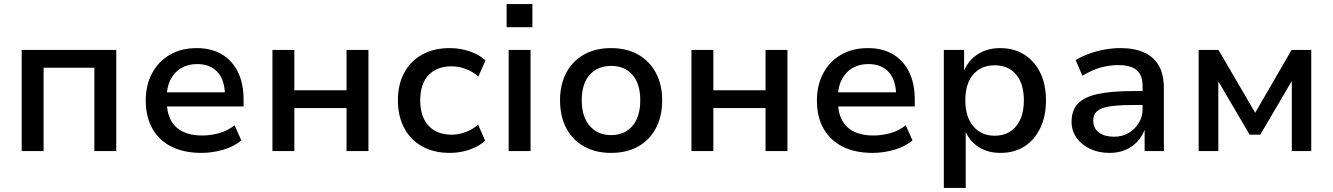

<svg xmlns="http://www.w3.org/2000/svg" viewBox="-20 -738 6512 938"><path d="M86 0V-494H548V0H441V-407H193V0Z M964 9Q879 9 818 -21.5Q757 -52 724.5 -109.5Q692 -167 692 -247Q692 -322 722.5 -379.5Q753 -437 809 -470Q865 -503 941 -503Q1013 -503 1064 -472.5Q1115 -442 1142.5 -386Q1170 -330 1170 -252V-218H775V-287H1096L1079 -270Q1079 -345 1043.5 -385Q1008 -425 943 -425Q898 -425 864.5 -405Q831 -385 812.5 -348Q794 -311 794 -259V-249Q794 -191 814 -152.5Q834 -114 873 -95Q912 -76 967 -76Q1007 -76 1049 -87Q1091 -98 1126 -126L1159 -52Q1122 -21 1069 -6Q1016 9 964 9Z M1311 0V-494H1418V-297H1673V-494H1780V0H1673V-210H1418V0Z M2177 9Q2100 9 2043 -22.5Q1986 -54 1955 -112Q1924 -170 1924 -248Q1924 -327 1955.5 -384Q1987 -441 2043.5 -472Q2100 -503 2177 -503Q2228 -503 2275 -487Q2322 -471 2352 -443L2317 -364Q2289 -389 2254.5 -401.5Q2220 -414 2187 -414Q2114 -414 2073.5 -371Q2033 -328 2033 -247Q2033 -168 2073.5 -124Q2114 -80 2187 -80Q2220 -80 2254 -92.5Q2288 -105 2316 -129L2350 -51Q2321 -23 2274.5 -7Q2228 9 2177 9Z M2455 -605V-718H2581V-605ZM2465 0V-494H2572V0Z M2966 9Q2889 9 2833 -22.5Q2777 -54 2746.5 -112Q2716 -170 2716 -248Q2716 -325 2746.5 -382.5Q2777 -440 2833 -471.5Q2889 -503 2965 -503Q3042 -503 3097.5 -471.5Q3153 -440 3184 -382.5Q3215 -325 3215 -248Q3215 -170 3184.5 -112Q3154 -54 3098 -22.5Q3042 9 2966 9ZM2965 -78Q3032 -78 3070 -123Q3108 -168 3108 -248Q3108 -328 3070 -372Q3032 -416 2966 -416Q2899 -416 2860.5 -372Q2822 -328 2822 -248Q2822 -168 2861 -123Q2900 -78 2965 -78Z M3358 0V-494H3465V-297H3720V-494H3827V0H3720V-210H3465V0Z M4243 9Q4158 9 4097 -21.5Q4036 -52 4003.5 -109.5Q3971 -167 3971 -247Q3971 -322 4001.5 -379.5Q4032 -437 4088 -470Q4144 -503 4220 -503Q4292 -503 4343 -472.5Q4394 -442 4421.5 -386Q4449 -330 4449 -252V-218H4054V-287H4375L4358 -270Q4358 -345 4322.5 -385Q4287 -425 4222 -425Q4177 -425 4143.5 -405Q4110 -385 4091.5 -348Q4073 -311 4073 -259V-249Q4073 -191 4093 -152.5Q4113 -114 4152 -95Q4191 -76 4246 -76Q4286 -76 4328 -87Q4370 -98 4405 -126L4438 -52Q4401 -21 4348 -6Q4295 9 4243 9Z M4591 180V-494H4690V-388H4688Q4709 -442 4756 -472.5Q4803 -503 4866 -503Q4934 -503 4984.5 -471Q5035 -439 5062.5 -382Q5090 -325 5090 -247Q5090 -171 5062.5 -113Q5035 -55 4985.5 -23Q4936 9 4867 9Q4805 9 4760 -20.5Q4715 -50 4695 -100H4698V180ZM4839 -75Q4906 -75 4944 -121Q4982 -167 4982 -248Q4982 -329 4944 -374Q4906 -419 4840 -419Q4773 -419 4734.5 -374Q4696 -329 4696 -248Q4696 -167 4735 -121Q4774 -75 4839 -75Z M5400 9Q5347 9 5305 -11Q5263 -31 5239 -65.5Q5215 -100 5215 -143Q5215 -198 5245.5 -231Q5276 -264 5342 -278.5Q5408 -293 5513 -293H5578V-225H5518Q5464 -225 5427 -221.5Q5390 -218 5366.5 -209.5Q5343 -201 5332 -186.5Q5321 -172 5321 -149Q5321 -111 5349 -90.5Q5377 -70 5423 -70Q5462 -70 5493 -88Q5524 -106 5543 -136.5Q5562 -167 5562 -204V-317Q5562 -372 5532.5 -396Q5503 -420 5443 -420Q5400 -420 5357 -408Q5314 -396 5268 -368L5235 -445Q5266 -463 5302 -476Q5338 -489 5377 -496Q5416 -503 5454 -503Q5521 -503 5568.5 -482Q5616 -461 5641 -418Q5666 -375 5666 -305V0H5572V-107H5573Q5561 -73 5537 -47Q5513 -21 5479 -6Q5445 9 5400 9Z M5836 0V-494H5933L6112 -187L6290 -494H6386V0H6291V-356H6299L6137 -80H6085L5923 -356H5932V0Z"/></svg>

Font: Nunito Sans 9pt SemiBold
Style: Regular
Weight: 600
Version: Version 3.101;gftools[0.9.27]